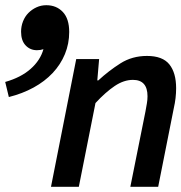

<svg xmlns="http://www.w3.org/2000/svg" viewBox="-43 -718 697 738"><path d="M153 0 250 -491H338L331 -409H335Q375 -446 420 -474.5Q465 -503 522 -503Q582 -503 608 -470.5Q634 -438 634 -379Q634 -341 625 -302L565 0H458L516 -289Q519 -306 521.5 -320Q524 -334 524 -348Q524 -411 468 -411Q433 -411 398 -387.5Q363 -364 324 -322L260 0ZM-9 -345 -23 -403Q37 -420 74.5 -453Q112 -486 124 -529Q113 -525 99 -525Q73 -525 55.5 -543.5Q38 -562 38 -596Q38 -617 45.5 -636Q53 -655 66.5 -668.5Q80 -682 97.5 -690Q115 -698 135 -698Q174 -698 198.5 -672Q223 -646 223 -595Q223 -550 206.5 -510Q190 -470 159.5 -437.5Q129 -405 86 -381.5Q43 -358 -9 -345Z"/></svg>

Font: Source Code Pro Semibold
Style: Italic
Weight: 600
Italic angle: -11°
Monospace: yes
Designer: Paul D. Hunt, Teo Tuominen
Foundry: Adobe Systems Incorporated
Version: Version 1.050;PS 1.000;hotconv 16.6.51;makeotf.lib2.5.65220